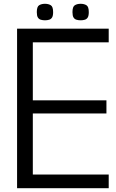

<svg xmlns="http://www.w3.org/2000/svg" viewBox="-20 -992 612 1012"><path d="M70 0V-841H553V-769H153V-463H541V-394H153V-72H553V0ZM405 -885Q393 -885 383 -888Q373 -891 367.5 -900Q362 -909 362 -928Q362 -957 374.5 -964.5Q387 -972 405 -972Q423 -972 435.5 -964.5Q448 -957 448 -928Q448 -909 442.5 -900Q437 -891 427 -888Q417 -885 405 -885ZM217 -885Q205 -885 195 -888Q185 -891 179.5 -900Q174 -909 174 -928Q174 -957 186.5 -964.5Q199 -972 217 -972Q235 -972 247.5 -964.5Q260 -957 260 -928Q260 -909 254.5 -900Q249 -891 239 -888Q229 -885 217 -885Z"/></svg>

Font: Matangi Medium
Style: Regular
Weight: 500
Designer: Prashant Pant
Foundry: The Graphic Ant
Version: Version 3.002